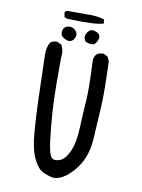

<svg xmlns="http://www.w3.org/2000/svg" viewBox="-89 -860 677 918"><g transform="rotate(10 250.0 -400.5)"><path d="M230.5 -2Q210 -5.9 184.6 -17.1Q159.2 -28.3 137.2 -72.3Q115.2 -116.2 108.4 -201.2Q101.6 -286.1 99.6 -359.9Q97.7 -433.6 93.8 -569.3Q91.8 -607.4 107.4 -634.8Q121.1 -646.5 142.6 -644.5L162.1 -634.8Q177.7 -607.4 171.9 -571.3Q170.9 -435.5 173.3 -370.6Q175.8 -305.7 182.6 -235.4Q189.5 -165 196.3 -132.3Q203.1 -99.6 214.8 -90.8Q226.6 -82 251.5 -90.8Q276.4 -99.6 295.9 -142.1Q315.4 -184.6 318.4 -258.8Q321.3 -333 325.7 -391.1Q330.1 -449.2 323.2 -588.9Q325.2 -605.5 335 -617.2Q348.6 -628.9 370.1 -627L389.6 -617.2L399.4 -596.7Q405.3 -445.3 401.4 -376.5Q397.5 -307.6 391.6 -214.8Q385.7 -122.1 332.5 -60.1Q279.3 2 230.5 -2ZM191.4 -658.2Q172.9 -663.1 162.6 -672.4Q152.3 -681.6 154.3 -697.8Q156.2 -713.9 168 -721.2Q179.7 -728.5 194.8 -725.6Q210 -722.7 219.7 -709.5Q229.5 -696.3 221.2 -677.2Q212.9 -658.2 191.4 -658.2ZM275.4 -668Q263.7 -681.6 266.1 -695.8Q268.6 -710 281.2 -722.2Q293.9 -734.4 317.4 -723.6Q340.8 -712.9 333 -689.9Q325.2 -667 313 -663.1Q300.8 -659.2 275.4 -668ZM168 -761.7 154.3 -767.6 150.4 -789.1 154.3 -794.9 160.2 -798.8H257.8Q303.7 -800.8 342.8 -789.1L344.7 -769.5Q305.7 -755.9 168 -761.7Z"/></g></svg>

Font: JasonHandwriting1
Style: Regular
Weight: 400
Version: Version 1.48.20